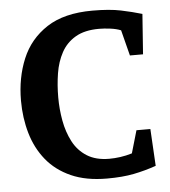

<svg xmlns="http://www.w3.org/2000/svg" viewBox="-49 -673 645 729"><g transform="rotate(-5 274.0 -309.0)"><path d="M330 11Q250 11 193 -14.5Q136 -40 100 -84.5Q64 -129 47 -187.5Q30 -246 30 -312Q30 -399 60 -471Q90 -543 156 -586Q222 -629 330 -629Q395 -629 438 -620Q481 -611 518 -600L507 -447H457L432 -545Q415 -552 391.5 -555Q368 -558 349 -558Q294 -558 259 -537.5Q224 -517 205 -482Q186 -447 179 -403Q172 -359 172 -312Q172 -267 180 -223Q188 -179 207 -142.5Q226 -106 260 -84.5Q294 -63 345 -63Q365 -63 387 -66Q409 -69 432 -76L457 -162H510L518 -21Q475 -6 432 2.5Q389 11 330 11Z"/></g></svg>

Font: Manuale
Style: Regular
Weight: 400
Designer: Eduardo Tunni / Pablo Cosgaya
Foundry: Eduardo Tunni / Pablo Cosgaya
Version: Version 1.002